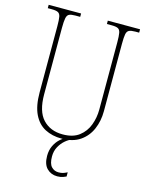

<svg xmlns="http://www.w3.org/2000/svg" viewBox="-136 -796 843 1104"><g transform="rotate(15 285.0 -244.0)"><path d="M283 10Q227 10 184 -12.5Q141 -35 117 -84.5Q93 -134 93 -214V-608Q93 -646 89.5 -664Q86 -682 74 -688Q62 -694 37 -694H13V-714H206V-694H177Q153 -694 141 -688.5Q129 -683 125 -664Q121 -645 121 -606V-210Q121 -109 165 -62Q209 -15 283 -15Q344 -15 380.5 -43Q417 -71 433.5 -115Q450 -159 450 -207V-607Q450 -645 446.5 -663.5Q443 -682 431 -688Q419 -694 394 -694H365V-714H557V-694H534Q509 -694 497 -688Q485 -682 481.5 -663.5Q478 -645 478 -607V-205Q478 -147 457 -98Q436 -49 393 -19.5Q350 10 283 10ZM315 226Q278 226 253.5 201.5Q229 177 229 127Q229 93 241.5 67Q254 41 272.5 24Q291 7 308 0H342Q323 7 303.5 24Q284 41 270.5 66Q257 91 257 123Q257 166 274 184Q291 202 316 202Q331 202 341.5 199Q352 196 368 188V213Q359 217 351 220Q343 223 334.5 224.5Q326 226 315 226Z"/></g></svg>

Font: Noto Serif Khmer Condensed Thin
Style: Regular
Weight: 250
Width: 3
Designer: Danh Hong and the Monotype Design Team
Foundry: Monotype Imaging Inc.
Version: Version 2.004